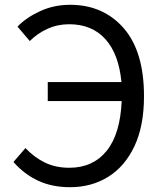

<svg xmlns="http://www.w3.org/2000/svg" viewBox="-20 -767 678 800"><path d="M104 -596 53 -656Q88 -693 146 -720Q204 -747 272 -747Q410 -747 495 -650Q580 -553 580 -366Q580 -242 540 -157.5Q500 -73 430.5 -30Q361 13 272 13Q197 13 139 -14Q81 -41 36 -92L86 -150Q123 -111 167.5 -89.5Q212 -68 269 -68Q367 -68 424 -138Q481 -208 487 -346H179V-425H486Q475 -542 419 -604Q363 -666 268 -666Q220 -666 178 -647Q136 -628 104 -596Z"/></svg>

Font: Noto Sans CJK KR Regular (TTF)
Style: Regular
Weight: 400
Designer: Ryoko NISHIZUKA 西塚涼子 (kana & ideographs); Paul D. Hunt (Latin, Greek & Cyrillic); Wenlong ZHANG 张文龙 (bopomofo); Sandoll 
Foundry: Adobe Systems Incorporated
Version: Version 1.004;PS 1.004;hotconv 1.0.82;makeotf.lib2.5.63406